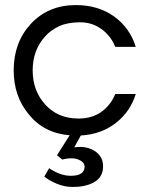

<svg xmlns="http://www.w3.org/2000/svg" viewBox="-20 -528 584 758"><path d="M273 54Q283 52 295 52Q333 52 360 72.5Q387 93 387 129Q387 188 316 205Q296 210 265.5 210Q235 210 204.5 197.5Q174 185 155 169L174 136Q218 166 259 166Q314 166 314 130Q314 115 298 106Q282 97 262.5 97Q243 97 226 102L205 85L255 6Q154 -2 94 -76Q34 -148 34 -250Q34 -360 101 -433Q170 -508 280 -508Q368 -508 432 -462Q493 -417 516 -343H435Q418 -386 381 -413Q344 -440 296 -440Q248 -440 214.5 -425Q181 -410 158 -384Q109 -330 109 -250Q109 -170 158 -116Q208 -60 290 -60Q344 -60 381 -87Q418 -114 435 -157H516Q495 -88 438 -43Q381 2 299 7Z"/></svg>

Font: Questrial
Style: Regular
Weight: 400
Designer: Joe Prince
Foundry: Joe Prince
Version: Version 1.002